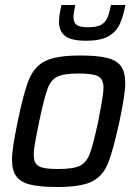

<svg xmlns="http://www.w3.org/2000/svg" viewBox="-20 -740 549 768"><path d="M28 -102Q28 -145 51 -255Q75 -373 97 -424.5Q119 -476 163.5 -497Q208 -518 301 -518Q371 -518 409.5 -508Q448 -498 464.5 -474.5Q481 -451 481 -407Q481 -363 458 -255Q432 -135 411 -84.5Q390 -34 346 -13Q302 8 209 8Q138 8 99.5 -2Q61 -12 44.5 -35.5Q28 -59 28 -102ZM373 -255 377 -277Q394 -362 394 -388Q394 -423 373 -434.5Q352 -446 295 -446Q235 -446 209 -433Q183 -420 170 -384.5Q157 -349 137 -255Q128 -212 121.5 -176.5Q115 -141 115 -122Q115 -97 124 -85Q133 -73 154 -68.5Q175 -64 214 -64Q274 -64 300 -77Q326 -90 339.5 -126Q353 -162 373 -255ZM216 -653Q216 -678 226 -720H281Q274 -685 274 -671Q274 -650 286.5 -640.5Q299 -631 333 -631Q367 -631 384.5 -641Q402 -651 409.5 -668.5Q417 -686 424 -720H482Q472 -671 458 -641.5Q444 -612 413 -594.5Q382 -577 326 -577Q264 -577 240 -596.5Q216 -616 216 -653Z"/></svg>

Font: Saira Semi Condensed
Style: Italic
Weight: 400
Width: 4
Italic angle: -12°
Designer: Hector Gatti with collaboration of the Omnibus-Type team
Foundry: Omnibus-Type
Version: Version 1.001; ttfautohint (v1.8)